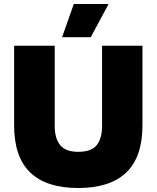

<svg xmlns="http://www.w3.org/2000/svg" viewBox="-20 -934 787 965"><path d="M351 -914H526L436 -747H292ZM696 -704V-304Q696 -145 614.5 -67Q533 11 373 11Q213 11 132 -67Q51 -145 51 -304V-704H255V-301Q255 -238 282.5 -204.5Q310 -171 373 -171Q440 -171 466.5 -205Q493 -239 493 -301V-704Z"/></svg>

Font: Prodigy Sans ExtraBold
Style: Regular
Weight: 800
Designer: Wei Huang
Foundry: Wei Huang
Version: Version 1.003; ttfautohint (v1.8.3)